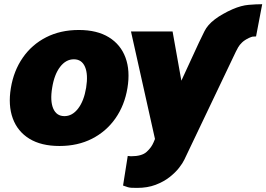

<svg xmlns="http://www.w3.org/2000/svg" viewBox="-20 -698 1291 931"><path d="M268.5 9.9Q179.7 9.9 122.3 -25.4Q65 -60.7 41.9 -124.1Q18.8 -187.5 32.7 -271.3Q46.5 -355.1 90.6 -418.5Q134.6 -481.9 203.8 -517.2Q273.1 -552.6 362.2 -552.6Q450.6 -552.6 508 -517.2Q565.3 -481.9 588.6 -418.5Q611.9 -355.1 598 -271.3Q584.2 -187.5 539.8 -124.1Q495.4 -60.7 426.3 -25.4Q357.2 9.9 268.5 9.9ZM292.6 -134.9Q330.6 -134.9 358.8 -171.7Q387.1 -208.5 397.7 -272.7Q408 -337 392.2 -373.8Q376.4 -410.5 338.1 -410.5Q299.7 -410.5 271.5 -373.8Q243.3 -337 233 -272.7Q222.3 -208.5 238.1 -171.7Q253.9 -134.9 292.6 -134.9ZM1123.6 -447.4 873.6 76.7Q866.1 92.7 848.4 115.6Q830.6 138.5 802.2 160.9Q773.8 183.2 734.4 198.2Q695 213.1 644.9 213.1Q626.8 213.1 617.5 212.5Q608.3 212 600.1 209.7Q592 207.4 576.7 201.7L599.4 58.2Q615.1 60 615.1 59.7Q615.1 59.7 615.1 59.7Q667.6 59.7 690.9 38.5Q714.1 17.4 724.4 -7.1L731.5 -24.1L615.1 -545.5H816.8L859.4 -306.8L944.6 -491.5L971.6 -546.9Q986.9 -577.8 1022 -604.4Q1057.2 -631 1108 -653.4Q1149.9 -671.5 1185.9 -674.5Q1221.9 -677.6 1251.4 -677.6L1221.6 -521.3Q1210.2 -521.3 1204.9 -520.4Q1199.6 -519.5 1187.5 -514.2Q1165.5 -503.6 1153.6 -492Q1141.7 -480.5 1134.9 -468.8Z"/></svg>

Font: Inter UI Black
Style: Italic
Weight: 900
Italic angle: -9.39999°
Designer: Rasmus Andersson
Foundry: rsms
Version: 3.2;8d6f07862